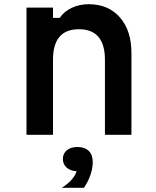

<svg xmlns="http://www.w3.org/2000/svg" viewBox="-20 -641 740 913"><path d="M106 0V-605H232V-556H264Q285 -587 321.5 -604Q358 -621 402 -621Q495 -621 550 -558.5Q605 -496 605 -389V0H479V-357Q479 -502 355 -502Q232 -502 232 -357V0ZM274 252Q304 233 322 211.5Q340 190 344 173Q315 172 297 156Q279 140 279 115Q279 89 298 73.5Q317 58 348 58Q348 58 348 58Q383 58 402 76.5Q421 95 421 130Q421 160 409.5 192.5Q398 225 379 252Z"/></svg>

Font: Martian Mono Medium
Style: Regular
Weight: 500
Monospace: yes
Designer: Roman Shamin
Foundry: Evil Martians
Version: Version 1.000; ttfautohint (v1.8.4.7-5d5b)